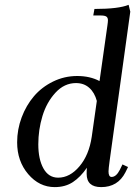

<svg xmlns="http://www.w3.org/2000/svg" viewBox="-20 -766 568 793"><path d="M50.8 -178.2Q50.8 -231 69.3 -280.8Q87.9 -330.6 120.1 -368.4Q152.3 -406.2 199.2 -429.2Q246.1 -452.1 298.8 -452.1Q351.6 -452.1 391.1 -431.2L423.8 -662.1Q425.8 -675.8 425.8 -682.1Q425.8 -693.4 418.9 -697.8Q412.1 -702.1 395 -702.1H365.2L370.1 -729Q470.2 -729 511.2 -746.1L518.1 -717.8L433.1 -104Q428.2 -68.8 428.2 -58.1Q428.2 -35.2 440.9 -35.2Q460 -35.2 475.1 -64.9L485.8 -86.9L508.8 -76.2L498 -54.2Q466.8 6.8 397.9 6.8Q337.9 6.8 337.9 -47.9Q337.9 -64.5 338.9 -73.2Q312.5 -34.7 281 -13.9Q249.5 6.8 206.1 6.8Q142.1 6.8 96.4 -46.9Q50.8 -100.6 50.8 -178.2ZM138.2 -169.9Q138.2 -108.4 159.4 -70.3Q180.7 -32.2 220.2 -32.2Q268.6 -32.2 308.1 -78.9Q347.7 -125.5 358.9 -201.2L379.9 -349.1Q370.6 -383.8 348.6 -403.3Q326.7 -422.9 293.9 -422.9Q245.6 -422.9 209 -383.1Q172.4 -343.3 155.3 -286.6Q138.2 -230 138.2 -169.9Z"/></svg>

Font: Dihjauti
Style: Bold Italic
Weight: 700
Italic angle: -9°
Designer: T. Christopher White
Version: Version 3.0.0